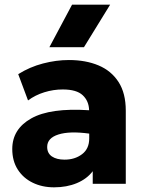

<svg xmlns="http://www.w3.org/2000/svg" viewBox="-20 -787 620 822"><path d="M211.5 15Q160.5 15 120 -4.8Q79.5 -24.5 56 -61.2Q32.5 -98 32.5 -149Q32.5 -234.5 114 -280.2Q195.5 -326 361.5 -315Q360.5 -354.5 334.2 -379.2Q308 -404 248.5 -404Q208.5 -404 169.8 -392Q131 -380 100 -357L58 -469.5Q107.5 -500.5 164 -515.2Q220.5 -530 275 -530Q347 -530 401.8 -507Q456.5 -484 487.5 -436Q518.5 -388 518.5 -313V0H377V-54Q352 -21 309 -3Q266 15 211.5 15ZM182 -158Q182 -131 202.2 -117.2Q222.5 -103.5 256.5 -103.5Q300.5 -103.5 331.2 -126.8Q362 -150 362 -194.5V-215Q278 -226.5 230 -211.2Q182 -196 182 -158ZM191.5 -585 288.5 -767H451.5L339.5 -585Z"/></svg>

Font: Geologica
Style: Bold
Weight: 700
Designer: Sindre Bremnes, Frode Helland
Foundry: Monokrom Skriftforlag AS
Version: Version 1.010; ttfautohint (v1.8.4.7-5d5b);gftools[0.9.28]